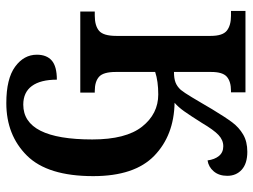

<svg xmlns="http://www.w3.org/2000/svg" viewBox="-120 -462 822 623"><g transform="rotate(90 291.5 -151.0)"><path d="M158 141Q158 109 177 92.5Q196 76 239 76Q239 129 259.5 157Q280 185 320 185Q433 185 433 -39Q433 -148 391.5 -200.5Q350 -253 287 -253Q244 -253 214 -243V-115Q214 -75 229.5 -61Q245 -47 276 -47H281V0H18V-47H31Q64 -47 80.5 -61Q97 -75 97 -117V-423Q97 -462 80 -475.5Q63 -489 32 -489H16V-536H280V-489H275Q245 -489 229.5 -475.5Q214 -462 214 -425V-304Q235 -304 248 -309Q261 -314 272 -326Q281 -337 296 -362Q311 -387 315 -394L335 -428Q361 -471 377.5 -493Q394 -515 417 -528.5Q440 -542 473 -542Q511 -542 531 -524Q551 -506 551 -477Q551 -450 536.5 -433Q522 -416 501 -413Q498 -436 486.5 -450Q475 -464 455 -464Q435 -464 418.5 -448.5Q402 -433 379 -394Q355 -356 341.5 -337Q328 -318 314 -306Q420 -304 486 -240Q552 -176 552 -42Q552 106 485.5 173Q419 240 315 240Q236 240 197 211.5Q158 183 158 141Z"/></g></svg>

Font: Noto Serif NarrowSemiBold
Style: Regular
Weight: 600
Width: 4
Designer: Monotype Design Team
Foundry: Monotype Imaging Inc.
Version: Version 1.001